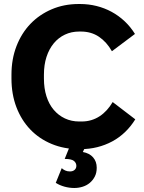

<svg xmlns="http://www.w3.org/2000/svg" viewBox="-20 -732 720 958"><path d="M375.2 12.2H381.6Q425.2 12.2 465.1 2.3Q505 -7.6 540.1 -26.5Q575.2 -45.4 604.1 -73.2Q633 -101 655 -136.6L542.2 -222.8Q529.4 -200.8 512.8 -182.6Q496.2 -164.4 476.9 -151.8Q457.6 -139.2 435.1 -132.5Q412.6 -125.8 387.2 -125.8H375.6Q336.4 -125.8 303.9 -141.1Q271.4 -156.4 247.9 -184.2Q224.4 -212 211.8 -251.5Q199.2 -291 199.2 -340V-359.4Q199.2 -408.8 212.1 -448.3Q225 -487.8 248.3 -515.9Q271.6 -544 303.9 -559.3Q336.2 -574.6 375 -574.6H383.6Q435.2 -574.6 473.7 -548.6Q512.2 -522.6 538.4 -476.4L653.4 -562.6Q631.4 -598.2 601.8 -626Q572.2 -653.8 536.8 -673Q501.4 -692.2 461.5 -702.1Q421.6 -712 379 -712H372.6Q299.4 -712 237.8 -685.6Q176.2 -659.2 131.7 -612.8Q87.2 -566.4 62.2 -501.6Q37.2 -436.8 37.2 -359.4V-340.4Q37.2 -262 61.8 -197.4Q86.4 -132.8 130.9 -86.2Q175.4 -39.6 237.8 -13.7Q300.2 12.2 375.2 12.2ZM350.8 206Q371.8 206 392 199.8Q412.2 193.6 427.7 180.7Q443.2 167.8 452.9 149.2Q462.6 130.6 462.6 104.8Q462.6 74 444.5 53.2Q426.4 32.4 393.2 26.4L406.2 0L370.2 -10L327.4 0L302.8 61Q336.6 61 348.8 70.9Q361 80.8 361 95.6Q361 107.8 352.3 115.6Q343.6 123.4 329 123.4Q315.2 123.4 305 118.5Q294.8 113.6 288 107L258.2 180.4Q277.6 192.6 301.7 199.3Q325.8 206 350.8 206Z"/></svg>

Font: Fixel Variable
Style: Regular
Weight: 100
Width: 3
Designer: AlfaBravo + MacPaw
Foundry: Kyrylo Tkachov, Marchela Mozhyna, Serhii Makarenko, Maria Weinstein, Zakhar Kryvoshyya
Version: Version 1.211